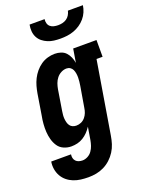

<svg xmlns="http://www.w3.org/2000/svg" viewBox="-182 -833 857 1130"><g transform="rotate(-20 246.5 -268.5)"><path d="M171 213Q146 213 122.5 210Q99 207 77.5 198.5Q56 190 38.5 175.5Q21 161 10 141.5Q-1 122 -5 98.5Q-9 75 -5 51H119Q117 63 119.5 74Q122 85 129.5 93Q137 101 148 104.5Q159 108 171 108Q187 108 203.5 99.5Q220 91 230.5 76Q241 61 246.5 44.5Q252 28 255 11L268 -68Q257 -51 243 -36.5Q229 -22 212 -11.5Q195 -1 176 3.5Q157 8 138 8Q113 8 90.5 -2Q68 -12 55 -31.5Q42 -51 35.5 -74.5Q29 -98 27.5 -122.5Q26 -147 28 -172.5Q30 -198 35 -223L56 -353Q60 -376 66 -397.5Q72 -419 82.5 -440Q93 -461 108.5 -479.5Q124 -498 143.5 -511.5Q163 -525 185.5 -531.5Q208 -538 230 -538Q250 -538 268.5 -532Q287 -526 299.5 -512.5Q312 -499 319.5 -481.5Q327 -464 330 -445L344 -530H490V-425H452L377 28Q373 53 365.5 77Q358 101 344 123Q330 145 310.5 163Q291 181 267.5 192.5Q244 204 219.5 208.5Q195 213 171 213ZM207 -97Q223 -97 237.5 -103.5Q252 -110 262.5 -122.5Q273 -135 278.5 -149.5Q284 -164 286 -179L308 -309Q310 -322 311.5 -335Q313 -348 313 -360.5Q313 -373 311 -385.5Q309 -398 304 -409Q299 -420 289 -426.5Q279 -433 266 -433Q249 -433 232.5 -424.5Q216 -416 204.5 -401.5Q193 -387 187 -370Q181 -353 178 -336L157 -206Q155 -194 154 -182Q153 -170 154 -158.5Q155 -147 158 -135.5Q161 -124 167.5 -115Q174 -106 184.5 -101.5Q195 -97 207 -97ZM295 -610Q274 -610 254 -612.5Q234 -615 216 -622.5Q198 -630 183 -642Q168 -654 159 -671.5Q150 -689 148.5 -709.5Q147 -730 151 -750H245Q243 -737 246.5 -724Q250 -711 259.5 -703Q269 -695 282 -692Q295 -689 308 -689Q322 -689 335.5 -692Q349 -695 361 -703Q373 -711 380.5 -723.5Q388 -736 391 -750H485Q482 -729 473.5 -709Q465 -689 450.5 -672Q436 -655 417.5 -642.5Q399 -630 378 -622.5Q357 -615 336 -612.5Q315 -610 295 -610Z"/></g></svg>

Font: Iosevka Slab Extrabold Oblique
Style: Regular
Weight: 800
Italic angle: -9°
Monospace: yes
Designer: Belleve Invis
Foundry: Belleve Invis
Version: Version 11.1.1; ttfautohint (v1.8.3)